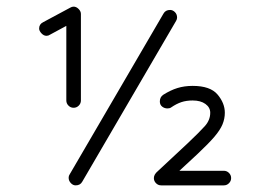

<svg xmlns="http://www.w3.org/2000/svg" viewBox="-20 -562 820 579"><path d="M202 -237Q193 -237 186.5 -243.5Q180 -250 180 -259V-484L130 -457Q126 -454 120 -454Q112 -454 105 -461.5Q98 -469 98 -476Q98 -489 110 -495L192 -539Q197 -542 202 -542Q210 -542 217 -535Q224 -528 224 -520V-259Q224 -250 217.5 -243.5Q211 -237 202 -237ZM228 -14Q222 -3 208 -3Q200 -3 193.5 -10Q187 -17 187 -26Q187 -32 190 -36L473 -521Q479 -532 493 -532Q501 -532 507.5 -525.5Q514 -519 514 -509Q514 -504 511 -499ZM466 -3Q457 -3 450.5 -9.5Q444 -16 444 -25Q444 -36 456 -46L545 -129Q582 -164 598 -182Q614 -200 614 -222Q614 -238 599.5 -248.5Q585 -259 561 -259Q542 -259 527 -254Q512 -249 496 -238Q492 -235 485 -235Q476 -235 469 -240.5Q462 -246 462 -256Q462 -269 472 -276Q494 -290 515 -296.5Q536 -303 561 -303Q614 -303 636 -277Q658 -251 658 -222Q658 -204 651 -187Q644 -170 626.5 -149.5Q609 -129 575 -97L521 -47H655Q664 -47 670.5 -40.5Q677 -34 677 -25Q677 -16 670.5 -9.5Q664 -3 655 -3Z"/></svg>

Font: Hubballi
Style: Regular
Weight: 400
Designer: Erin McLaughlin
Version: Version 1.000; ttfautohint (v1.8.3)